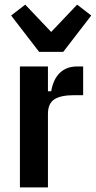

<svg xmlns="http://www.w3.org/2000/svg" viewBox="-20 -809 414 829"><path d="M66 0V-522H187V-415H201Q210 -467 238.5 -494.5Q267 -522 313 -522H339V-398H299Q242 -398 214.5 -380Q187 -362 187 -317V0ZM149 -585 28 -742 89 -789 201 -671 313 -789 374 -742 253 -585Z"/></svg>

Font: IBM Plex Sans Cond SmBld
Style: Regular
Weight: 600
Width: 3
Designer: Mike Abbink, Paul van der Laan, Pieter van Rosmalen
Foundry: Bold Monday
Version: Version 1.3